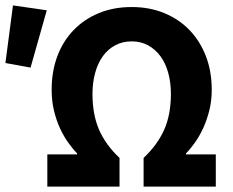

<svg xmlns="http://www.w3.org/2000/svg" viewBox="-39 -690 862 710"><path d="M136 0V-119H246V-123Q230 -139 213 -163Q196 -187 182.5 -216.5Q169 -246 160.5 -281.5Q152 -317 152 -358Q152 -426 173 -482Q194 -538 233 -578.5Q272 -619 326.5 -641.5Q381 -664 448 -664Q514 -664 568.5 -641.5Q623 -619 662 -578.5Q701 -538 722.5 -482Q744 -426 744 -358Q744 -317 735 -281.5Q726 -246 712.5 -216.5Q699 -187 682 -163Q665 -139 649 -123V-119H759V0H492V-106Q543 -154 568 -210Q593 -266 593 -343Q593 -385 583 -421Q573 -457 554 -482.5Q535 -508 508.5 -522.5Q482 -537 448 -537Q414 -537 387 -522.5Q360 -508 341.5 -482.5Q323 -457 313 -421Q303 -385 303 -343Q303 -266 327.5 -210Q352 -154 403 -106V0ZM-19 -457 9 -670 134 -652 74 -440Z"/></svg>

Font: hySource Sans Pro
Style: Bold
Weight: 700
Designer: Paul D. Hunt
Foundry: Adobe Systems Incorporated
Version: Version 2.021;PS 2.000;hotconv 1.0.86;makeotf.lib2.5.63406